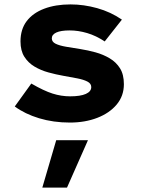

<svg xmlns="http://www.w3.org/2000/svg" viewBox="-20 -546 640 871"><path d="M297 10Q222 10 157.5 -9.5Q93 -29 47 -63L122 -167Q179 -134 218.5 -121.5Q258 -109 298 -109Q345 -109 369.5 -120Q394 -131 394 -151Q394 -167 376.5 -176Q359 -185 330.5 -190.5Q302 -196 268 -202Q234 -208 199.5 -217.5Q165 -227 136.5 -244Q108 -261 90.5 -288.5Q73 -316 73 -358Q73 -413 101 -450Q129 -487 180.5 -506.5Q232 -526 300 -526Q360 -526 421 -509Q482 -492 533 -457L455 -358Q416 -384 375.5 -396Q335 -408 296 -408Q256 -408 235.5 -398.5Q215 -389 215 -372Q215 -356 232.5 -347.5Q250 -339 279.5 -334Q309 -329 344 -323.5Q379 -318 413.5 -308.5Q448 -299 477.5 -281.5Q507 -264 524.5 -236Q542 -208 542 -164Q542 -111 509.5 -72Q477 -33 421.5 -11.5Q366 10 297 10ZM172 305 235 90H379L284 305Z"/></svg>

Font: Red Hat Mono VF Light
Style: Regular
Weight: 300
Monospace: yes
Designer: Pentagram, MCKL
Foundry: Pentagram, MCKL
Version: Version 1.023